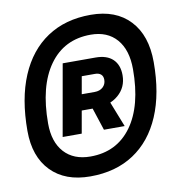

<svg xmlns="http://www.w3.org/2000/svg" viewBox="-78 -756 754 819"><g transform="rotate(-10 299.5 -346.5)"><path d="M248.5 -7.3Q139.6 -7.3 78.4 -70.3Q17.1 -133.3 17.1 -245.1Q17.1 -383.8 58.8 -482.4Q100.6 -581.1 179.2 -633.5Q257.8 -686 368.2 -686Q477.1 -686 537.8 -621.3Q598.6 -556.6 598.6 -440.9Q598.6 -304.7 557.1 -207.8Q515.6 -110.8 437.3 -59.1Q358.9 -7.3 248.5 -7.3ZM160.6 -193.4 215.3 -502.9H297.9L243.2 -193.4ZM339.4 -193.4 304.7 -299.3 382.3 -312.5 429.2 -193.4ZM263.7 -90.8Q377.9 -90.8 442.1 -179.4Q506.3 -268.1 506.3 -426.3Q506.3 -509.8 466.1 -556.2Q425.8 -602.5 353.5 -602.5Q238.3 -602.5 173.8 -512.2Q109.4 -421.9 109.4 -260.7Q109.4 -180.7 150.1 -135.7Q190.9 -90.8 263.7 -90.8ZM247.1 -290.5 258.3 -358.9H328.6Q350.6 -358.9 364.3 -371.3Q377.9 -383.8 377.9 -403.3Q377.9 -418.5 368.9 -426.5Q359.9 -434.6 343.3 -434.6H263.2L274.4 -502.9H357.4Q406.2 -502.9 432.1 -478.3Q458 -453.6 458 -408.7Q458 -356.4 419.7 -323.5Q381.3 -290.5 320.3 -290.5Z"/></g></svg>

Font: Cascadia Mono Medium
Style: Italic
Weight: 500
Italic angle: -10°
Monospace: yes
Designer: Aaron Bell
Foundry: Saja Typeworks
Version: Version 2407.024